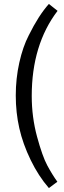

<svg xmlns="http://www.w3.org/2000/svg" viewBox="-20 -783 325 974"><path d="M126 -604Q176 -705 228 -763L272 -728Q141 -556 141 -296Q141 -189 168 -89.5Q195 10 220 56.5Q245 103 271 139L228 171Q175 110 135.5 28.5Q96 -53 78 -132.5Q60 -212 60 -298.5Q60 -385 78 -465.5Q96 -546 126 -604Z"/></svg>

Font: Cherry Swash
Style: Regular
Weight: 400
Designer: Kasatkina Nataliya
Foundry: Nataliya Kasatkina
Version: Version 1.001